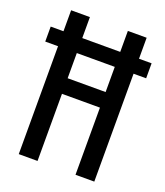

<svg xmlns="http://www.w3.org/2000/svg" viewBox="-133 -811 778 903"><g transform="rotate(20 255.5 -360.0)"><path d="M3 -540V-615H508V-540ZM67 0V-720H161V0ZM351 0V-720H445V0ZM119 -414H391V-336H119Z"/></g></svg>

Font: Instrument Sans Condensed Medium
Style: Regular
Weight: 500
Width: 3
Designer: Rodrigo Fuenzalida
Foundry: fragTYPE
Version: Version 1.000;gftools[0.9.28]